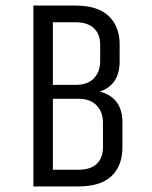

<svg xmlns="http://www.w3.org/2000/svg" viewBox="-20 -670 545 690"><path d="M251 -650Q331 -650 370.5 -612.5Q410 -575 410 -510V-450Q410 -365 339 -341Q420 -319 420 -230V-140Q420 -75 381 -37.5Q342 0 261 0H100V-650ZM340 -510Q340 -547 317.5 -568.5Q295 -590 251 -590H170V-365H251Q296 -365 318 -389Q340 -413 340 -450ZM350 -230Q350 -267 327.5 -291Q305 -315 261 -315H170V-60H261Q306 -60 328 -81.5Q350 -103 350 -140Z"/></svg>

Font: Unica One
Style: Regular
Weight: 400
Designer: Eduardo Rodriguez Tunni
Foundry: Eduardo Rodriguez Tunni
Version: Version 2.000; ttfautohint (v1.8.4.7-5d5b);gftools[0.9.23]